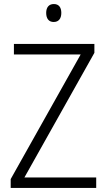

<svg xmlns="http://www.w3.org/2000/svg" viewBox="-20 -932 530 952"><path d="M247 -912C222 -912 209 -895 209 -868C209 -840 222 -823 246 -823C271 -823 284 -840 284 -868C284 -895 272 -912 247 -912ZM457 0V-52H101L448 -670V-714H49V-662H380L33 -44V0Z"/></svg>

Font: Noto Sans Devanagari SemiCondensed Light
Style: Regular
Weight: 300
Width: 4
Designer: Jelle Bosma - Monotype Design Team
Foundry: Monotype Imaging Inc.
Version: Version 2.004